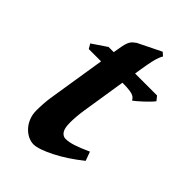

<svg xmlns="http://www.w3.org/2000/svg" viewBox="-186 -640 727 727"><g transform="rotate(45 177.0 -277.0)"><path d="M323.7 -75.7Q296.9 -54.2 270 -36.6Q243.2 -19 218.5 -6.6Q193.8 5.9 173.6 12.9Q153.3 20 139.6 20Q125 20 110.1 12.7Q95.2 5.4 83.3 -7.6Q71.3 -20.5 64 -38.6Q56.6 -56.6 56.6 -78.1Q56.6 -87.4 56.9 -96.7Q57.1 -106 57.9 -116Q58.6 -126 59.8 -137.2Q61 -148.4 63.5 -162.1L98.6 -383.3H32.7L21.5 -402.3L80.1 -441.9H107.9L110.8 -459Q113.8 -479 116.9 -490.5Q120.1 -502 124.3 -508.8Q128.4 -515.6 133.3 -519.5Q138.2 -523.4 144.5 -528.3L237.8 -574.2L251.5 -562Q247.6 -557.6 243.7 -546.4Q239.7 -536.6 235.6 -518.6Q231.4 -500.5 226.6 -470.2L222.2 -441.9H339.8L353.5 -424.8Q348.6 -418 339.1 -408.2Q329.6 -398.4 319.3 -388.9Q309.1 -379.4 299.8 -371.6Q290.5 -363.8 286.1 -361.3Q280.3 -375 263.2 -379.2Q246.1 -383.3 214.8 -383.3H212.9L185.1 -207Q183.6 -197.8 182.4 -187.3Q181.2 -176.8 180.4 -167.2Q179.7 -157.7 179.4 -149.4Q179.2 -141.1 179.2 -136.2Q179.2 -106 188.2 -93.3Q197.3 -80.6 210.9 -80.6Q228 -80.6 251 -87.9Q273.9 -95.2 310.5 -111.8Z"/></g></svg>

Font: Gentium Basic
Style: Bold Italic
Weight: 700
Italic angle: -8°
Designer: J. Victor Gaultney and Annie Olsen
Foundry: SIL International
Version: Version 1.102; 2013; Maintenance release